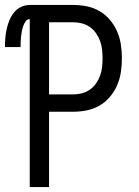

<svg xmlns="http://www.w3.org/2000/svg" viewBox="-40 -755 560 775"><path d="M80 0V-678Q69 -678 63 -668.5Q57 -659 53.5 -649Q50 -639 48 -628.5Q46 -618 45 -607.5Q44 -597 43.5 -586.5Q43 -576 43 -565H-20Q-20 -583 -18.5 -601.5Q-17 -620 -13 -638Q-9 -656 -2 -673Q5 -690 16.5 -704.5Q28 -719 45 -727Q62 -735 80 -735H256Q283 -735 310.5 -729.5Q338 -724 362 -710Q386 -696 404 -674.5Q422 -653 433 -627.5Q444 -602 448 -574.5Q452 -547 452 -520Q452 -492 448 -464.5Q444 -437 433 -411.5Q422 -386 404 -364.5Q386 -343 362 -329Q338 -315 310.5 -309.5Q283 -304 256 -304H158V0ZM158 -374H256Q274 -374 291 -378.5Q308 -383 322.5 -393Q337 -403 347.5 -418Q358 -433 364 -449.5Q370 -466 372 -484Q374 -502 374 -520Q374 -537 372 -555Q370 -573 364 -589.5Q358 -606 347.5 -621Q337 -636 322.5 -646Q308 -656 291 -660.5Q274 -665 256 -665H158Z"/></svg>

Font: Iosevka Term SS14
Style: Regular
Weight: 400
Monospace: yes
Designer: Belleve Invis
Foundry: Belleve Invis
Version: Version 24.1.1; ttfautohint (v1.8.4)